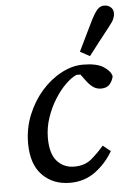

<svg xmlns="http://www.w3.org/2000/svg" viewBox="-55 -822 607 876"><g transform="rotate(-5 248.5 -384.0)"><path d="M231 12Q153 12 104 -38Q55 -88 55 -184Q55 -253 80 -314Q105 -375 145.5 -421Q186 -467 236 -493.5Q286 -520 335 -520Q398 -520 429 -500Q460 -480 466 -456Q463 -437 449.5 -420.5Q436 -404 409 -404Q388 -404 371.5 -416Q355 -428 338 -452L320 -476H302Q280 -467 253 -441Q226 -415 202 -377Q178 -339 162.5 -293.5Q147 -248 147 -200Q147 -128 177.5 -94Q208 -60 256 -60Q304 -60 334.5 -85.5Q365 -111 393 -144L428 -116Q397 -62 347 -25Q297 12 231 12ZM327 -580Q344 -616 362 -652Q380 -688 397 -724Q411 -751 424 -765.5Q437 -780 455 -780Q473 -780 485 -769.5Q497 -759 497 -742Q497 -729 491.5 -716Q486 -703 469 -682Q444 -651 420 -619.5Q396 -588 371 -556Z"/></g></svg>

Font: Source Serif 4 Caption
Style: Italic
Weight: 400
Italic angle: -12°
Designer: Frank Grießhammer
Foundry: Adobe Systems Incorporated
Version: Version 4.004;hotconv 1.0.117;makeotfexe 2.5.65602